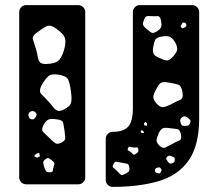

<svg xmlns="http://www.w3.org/2000/svg" viewBox="-20 -720 847 750"><path d="M420 10Q409 10 401 2Q393 -6 393 -17V-178Q393 -189 401 -197Q409 -205 420 -205Q462 -205 480.5 -225Q499 -245 499 -298V-673Q499 -684 507 -692Q515 -700 526 -700H731Q742 -700 750 -692Q758 -684 758 -673V-258Q758 -152 717 -93.5Q676 -35 600 -12.5Q524 10 420 10ZM82 0Q71 0 63 -8Q55 -16 55 -27V-673Q55 -684 63 -692Q71 -700 82 -700H286Q297 -700 305 -692Q313 -684 313 -673V-27Q313 -16 305 -8Q297 0 286 0ZM608 -644Q604 -658 594.5 -657Q585 -656 571 -657Q559 -658 553 -656.5Q547 -655 543 -644Q538 -632 538.5 -625.5Q539 -619 549 -610Q562 -599 570 -593.5Q578 -588 592 -597Q608 -607 610 -616.5Q612 -626 608 -644ZM708 -624Q707 -631 699 -632Q693 -633 690 -626Q688 -621 686 -618.5Q684 -616 688 -613Q691 -609 694 -610Q697 -611 702 -613Q709 -617 708 -624ZM201 -607Q177 -625 162 -617.5Q147 -610 123 -592Q105 -579 108.5 -566.5Q112 -554 119 -533Q125 -515 127 -500.5Q129 -486 135 -478Q141 -470 159 -470Q193 -471 206.5 -481.5Q220 -492 230 -524Q239 -556 233.5 -572Q228 -588 201 -607ZM665 -553Q654 -572 643 -576.5Q632 -581 610 -577Q590 -573 585.5 -563Q581 -553 578 -533Q576 -515 581.5 -507.5Q587 -500 604 -493Q621 -485 631 -484Q641 -483 654 -497Q668 -512 671.5 -523Q675 -534 665 -553ZM257 -364Q253 -394 246.5 -408.5Q240 -423 211 -428Q181 -433 169 -422.5Q157 -412 142 -386Q131 -364 140.5 -353.5Q150 -343 167 -326Q179 -313 187 -302.5Q195 -292 204 -288Q213 -284 229 -292Q255 -305 258 -320.5Q261 -336 257 -364ZM693 -359Q689 -385 675.5 -389.5Q662 -394 636 -398Q615 -402 606.5 -395Q598 -388 589 -369Q579 -351 579 -340Q579 -329 593 -314Q607 -300 618 -301.5Q629 -303 647 -312Q669 -324 683 -329.5Q697 -335 693 -359ZM119 -280Q112 -289 101 -285Q90 -280 91 -269Q92 -257 103 -254Q110 -253 112.5 -255Q115 -257 119 -263Q122 -268 123 -271.5Q124 -275 119 -280ZM711 -262Q701 -269 691 -262Q681 -255 685 -243Q687 -235 689.5 -231.5Q692 -228 701 -228Q710 -228 715 -230Q720 -232 723 -241Q726 -249 722 -252.5Q718 -256 711 -262ZM232 -210Q229 -229 227 -239.5Q225 -250 207 -253Q184 -257 172 -254Q160 -251 149 -230Q140 -212 149.5 -203.5Q159 -195 174 -180Q187 -167 195.5 -161Q204 -155 220 -163Q236 -171 235 -181.5Q234 -192 232 -210ZM555 -238 548 -244 542 -238 544 -230 554 -229ZM638 -220Q622 -222 614.5 -218Q607 -214 600 -200Q593 -183 591.5 -173.5Q590 -164 603 -151Q616 -139 625 -143.5Q634 -148 650 -156Q667 -166 679 -170.5Q691 -175 687 -194Q683 -215 671 -216Q659 -217 638 -220ZM539 -209 533 -212 529 -205 534 -200 543 -201ZM520 -138Q518 -146 513 -144.5Q508 -143 500 -144Q492 -145 487 -146.5Q482 -148 480 -141Q477 -134 481.5 -132Q486 -130 492 -125Q497 -120 500 -117Q503 -114 509 -118Q516 -122 519 -126Q522 -130 520 -138ZM133 -123 121 -119 113 -110 125 -104 136 -109ZM651 -109Q645 -112 641 -112Q637 -112 632 -107Q628 -101 630 -97.5Q632 -94 636 -88Q640 -83 643 -81.5Q646 -80 652 -82Q663 -85 663 -96Q663 -103 660.5 -105Q658 -107 651 -109ZM186 -91Q177 -97 172 -101Q167 -105 159 -99Q149 -92 149 -86Q149 -80 152 -69Q156 -57 159.5 -52Q163 -47 175 -47Q186 -47 186.5 -54Q187 -61 190 -71Q193 -78 192.5 -82Q192 -86 186 -91ZM457 -84Q444 -86 436.5 -88Q429 -90 423 -79Q417 -68 424 -63.5Q431 -59 439 -50Q447 -42 451 -38Q455 -34 465 -39Q477 -44 482 -49Q487 -54 485 -67Q483 -79 476 -80.5Q469 -82 457 -84ZM608 -62Q604 -67 601 -66.5Q598 -66 592 -64Q585 -62 585 -53Q585 -47 594 -44Q598 -43 601 -42.5Q604 -42 607 -46Q610 -51 611 -54Q612 -57 608 -62Z"/></svg>

Font: Rubik Moonrocks
Style: Regular
Weight: 400
Designer: Hubert and Fischer, NaN
Foundry: Hubert and Fischer, NaN
Version: Version 2.200